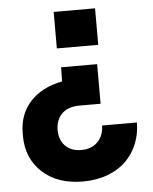

<svg xmlns="http://www.w3.org/2000/svg" viewBox="-53 -593 670 842"><g transform="rotate(-5 281.5 -172.0)"><path d="M214.8 -547.9H397V-387.2H214.8ZM226.1 -303.2H384.8V-128.9H292Q240.7 -128.9 213.9 -101.6Q187 -74.2 187 -30.8Q187 13.2 212.9 39.6Q238.8 65.9 283.2 65.9Q329.1 65.9 356 37.8Q382.8 9.8 382.8 -33.2H536.1Q536.1 16.6 518.8 59.6Q501.5 102.5 469.2 134.8Q437 167 387.9 185.5Q338.9 204.1 278.8 204.1Q166.5 204.1 99.9 142.3Q33.2 80.6 33.2 -18.1V-29.8Q33.2 -111.8 83.3 -167.5Q133.3 -223.1 225.1 -241.2Z"/></g></svg>

Font: Sora
Style: Bold
Weight: 700
Designer: Jonathan Barnbrook, Julián Moncada
Foundry: Barnbrook Fonts
Version: Version 2.000